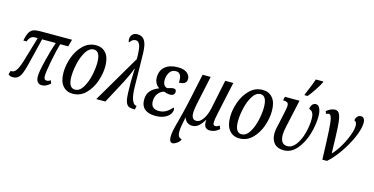

<svg xmlns="http://www.w3.org/2000/svg" viewBox="-98 -1286 3925 2017"><g transform="rotate(15 1864.5 -277.5)"><path d="M299 -73Q299 -124 330.5 -251Q362 -378 391 -459H242L172 -172Q155 -105 140.5 -69Q126 -33 104 -14Q82 5 46 5Q17 5 -3 -12L7 -51Q32 -51 49 -62.5Q66 -74 82 -105Q98 -136 116 -195L194 -459H163Q136 -459 118 -442Q100 -425 91 -396H55Q67 -458 84 -487Q101 -516 128 -526Q155 -536 206 -536H547L526 -459H439Q417 -386 393 -262.5Q369 -139 369 -93Q369 -52 401 -52Q409 -52 421.5 -56.5Q434 -61 443 -67L454 -34Q430 -13 408.5 -2.5Q387 8 362 8Q332 8 315.5 -13Q299 -34 299 -73Z M549 -181Q549 -262 579.5 -347Q610 -432 669 -489Q728 -546 809 -546Q875 -546 916 -498.5Q957 -451 957 -355Q957 -277 927.5 -192Q898 -107 839.5 -48.5Q781 10 699 10Q630 10 589.5 -39Q549 -88 549 -181ZM866 -372Q866 -497 796 -497Q748 -497 712.5 -441.5Q677 -386 658.5 -306.5Q640 -227 640 -161Q640 -38 711 -38Q760 -38 795 -93.5Q830 -149 848 -227.5Q866 -306 866 -372Z M1257 -516Q1257 -625 1242 -665Q1227 -705 1196 -705Q1160 -705 1132 -664Q1128 -667 1125.5 -676Q1123 -685 1123 -696Q1123 -727 1142 -748.5Q1161 -770 1198 -770Q1251 -770 1277 -728Q1303 -686 1305 -587L1311 -236Q1312 -136 1331 -88.5Q1350 -41 1378 -41H1382L1374 0H1356Q1323 0 1303.5 -11Q1284 -22 1273 -54Q1262 -86 1260 -149Q1258 -180 1258 -248Q1258 -320 1262 -412H1258Q1252 -389 1231 -342Q1210 -295 1190 -257L1053 0H954Z M1441 -122Q1441 -186 1474 -222.5Q1507 -259 1563 -280V-282Q1539 -295 1524 -323Q1509 -351 1509 -386Q1509 -461 1559 -503Q1609 -545 1699 -545Q1762 -545 1796.5 -518.5Q1831 -492 1831 -452Q1831 -392 1748 -392Q1755 -500 1689 -500Q1642 -500 1619 -463Q1596 -426 1596 -379Q1596 -347 1608.5 -327.5Q1621 -308 1645 -304Q1654 -306 1674 -312.5Q1694 -319 1709 -319Q1740 -319 1740 -290Q1740 -270 1727.5 -258Q1715 -246 1689 -246Q1673 -246 1653 -250.5Q1633 -255 1622 -260Q1582 -248 1557.5 -214.5Q1533 -181 1533 -132Q1533 -90 1555.5 -69.5Q1578 -49 1620 -49Q1664 -49 1698.5 -70Q1733 -91 1763 -125Q1766 -124 1768.5 -117Q1771 -110 1771 -103Q1771 -75 1750.5 -49Q1730 -23 1691 -6.5Q1652 10 1599 10Q1521 10 1481 -24Q1441 -58 1441 -122Z M1811 179Q1811 146 1819.5 105.5Q1828 65 1848 -8Q1876 -111 1901 -225L1967 -536H2055L1988 -223Q1983 -202 1979 -172Q1975 -142 1975 -122Q1975 -51 2027 -51Q2067 -51 2099 -98.5Q2131 -146 2146 -213L2213 -536H2301L2229 -202Q2210 -118 2210 -79Q2210 -50 2234 -50Q2245 -50 2255 -54Q2265 -58 2279 -67L2293 -33Q2248 10 2191 10Q2126 10 2126 -66Q2126 -78 2127 -85H2123Q2095 -38 2065.5 -14Q2036 10 2000 10Q1967 10 1943.5 -7.5Q1920 -25 1910 -59Q1906 -41 1905 -32Q1895 16 1890 47Q1885 78 1885 109Q1885 136 1895 153Q1905 170 1930 176Q1923 200 1896.5 219.5Q1870 239 1849 241Q1831 241 1821 227Q1811 213 1811 179Z M2361 -181Q2361 -262 2391.5 -347Q2422 -432 2481 -489Q2540 -546 2621 -546Q2687 -546 2728 -498.5Q2769 -451 2769 -355Q2769 -277 2739.5 -192Q2710 -107 2651.5 -48.5Q2593 10 2511 10Q2442 10 2401.5 -39Q2361 -88 2361 -181ZM2678 -372Q2678 -497 2608 -497Q2560 -497 2524.5 -441.5Q2489 -386 2470.5 -306.5Q2452 -227 2452 -161Q2452 -38 2523 -38Q2572 -38 2607 -93.5Q2642 -149 2660 -227.5Q2678 -306 2678 -372Z M2855 -137Q2855 -157 2857.5 -173.5Q2860 -190 2867 -219L2872 -240L2903 -387Q2913 -435 2913 -451Q2913 -477 2899.5 -486Q2886 -495 2862 -495H2853L2862 -536H3021L2953 -224Q2943 -178 2943 -146Q2943 -42 3020 -42Q3071 -42 3111 -95.5Q3151 -149 3172.5 -229Q3194 -309 3194 -385Q3194 -427 3180.5 -450.5Q3167 -474 3141 -479Q3151 -546 3199 -546Q3226 -546 3241 -513Q3256 -480 3256 -429Q3256 -334 3225 -231.5Q3194 -129 3134 -59.5Q3074 10 2993 10Q2925 10 2890 -29.5Q2855 -69 2855 -137ZM3058 -617Q3111 -739 3129 -796H3212L3208 -784Q3195 -755 3157 -697Q3119 -639 3090 -606H3056Z M3355 -483Q3341 -483 3326 -474L3315 -502Q3365 -543 3409 -542Q3444 -542 3459.5 -504Q3475 -466 3480.5 -381Q3486 -296 3491 -88Q3534 -132 3573 -198.5Q3612 -265 3635.5 -329.5Q3659 -394 3659 -433Q3659 -477 3630 -487Q3636 -516 3651 -531Q3666 -546 3687 -546Q3710 -546 3721 -529Q3732 -512 3732 -487Q3732 -421 3690.5 -326Q3649 -231 3586 -141Q3523 -51 3463 0H3413Q3406 -216 3400.5 -311Q3395 -406 3385 -444.5Q3375 -483 3355 -483Z"/></g></svg>

Font: Noto Serif Cond
Style: Italic
Weight: 400
Width: 3
Italic angle: -12°
Designer: Monotype Design Team
Foundry: Monotype Imaging Inc.
Version: Version 1.001